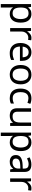

<svg xmlns="http://www.w3.org/2000/svg" viewBox="2029 -2615 826 4924"><g transform="rotate(90 2442.0 -153.0)"><path d="M340 -546Q439 -546 499.5 -477Q560 -408 560 -269Q560 -132 499.5 -61Q439 10 339 10Q277 10 236.5 -13.5Q196 -37 173 -68H167Q169 -51 171 -25Q173 1 173 20V240H85V-536H157L169 -463H173Q197 -498 236 -522Q275 -546 340 -546ZM324 -472Q242 -472 208.5 -426Q175 -380 173 -286V-269Q173 -170 205.5 -116.5Q238 -63 326 -63Q375 -63 406.5 -90Q438 -117 453.5 -163.5Q469 -210 469 -270Q469 -362 433.5 -417Q398 -472 324 -472Z M950 -546Q965 -546 982.5 -544.5Q1000 -543 1013 -540L1002 -459Q989 -462 973.5 -464Q958 -466 944 -466Q903 -466 867 -443.5Q831 -421 809.5 -380.5Q788 -340 788 -286V0H700V-536H772L782 -438H786Q812 -482 853 -514Q894 -546 950 -546Z M1320 -546Q1389 -546 1438.5 -516Q1488 -486 1514.5 -431.5Q1541 -377 1541 -304V-251H1174Q1176 -160 1220.5 -112.5Q1265 -65 1345 -65Q1396 -65 1435.5 -74.5Q1475 -84 1517 -102V-25Q1476 -7 1436 1.5Q1396 10 1341 10Q1265 10 1206.5 -21Q1148 -52 1115.5 -113.5Q1083 -175 1083 -264Q1083 -352 1112.5 -415Q1142 -478 1195.5 -512Q1249 -546 1320 -546ZM1319 -474Q1256 -474 1219.5 -433.5Q1183 -393 1176 -321H1449Q1448 -389 1417 -431.5Q1386 -474 1319 -474Z M2143 -269Q2143 -136 2075.5 -63Q2008 10 1893 10Q1822 10 1766.5 -22.5Q1711 -55 1679 -117.5Q1647 -180 1647 -269Q1647 -402 1714 -474Q1781 -546 1896 -546Q1969 -546 2024.5 -513.5Q2080 -481 2111.5 -419.5Q2143 -358 2143 -269ZM1738 -269Q1738 -174 1775.5 -118.5Q1813 -63 1895 -63Q1976 -63 2014 -118.5Q2052 -174 2052 -269Q2052 -364 2014 -418Q1976 -472 1894 -472Q1812 -472 1775 -418Q1738 -364 1738 -269Z M2497 10Q2426 10 2370.5 -19Q2315 -48 2283.5 -109Q2252 -170 2252 -265Q2252 -364 2285 -426Q2318 -488 2374.5 -517Q2431 -546 2503 -546Q2544 -546 2582 -537.5Q2620 -529 2644 -517L2617 -444Q2593 -453 2561 -461Q2529 -469 2501 -469Q2343 -469 2343 -266Q2343 -169 2381.5 -117.5Q2420 -66 2496 -66Q2540 -66 2573.5 -75Q2607 -84 2635 -97V-19Q2608 -5 2575.5 2.5Q2543 10 2497 10Z M3210 -536V0H3138L3125 -71H3121Q3095 -29 3049 -9.5Q3003 10 2951 10Q2854 10 2805 -36.5Q2756 -83 2756 -185V-536H2845V-191Q2845 -63 2964 -63Q3053 -63 3087.5 -113Q3122 -163 3122 -257V-536Z M3635 -546Q3734 -546 3794.5 -477Q3855 -408 3855 -269Q3855 -132 3794.5 -61Q3734 10 3634 10Q3572 10 3531.5 -13.5Q3491 -37 3468 -68H3462Q3464 -51 3466 -25Q3468 1 3468 20V240H3380V-536H3452L3464 -463H3468Q3492 -498 3531 -522Q3570 -546 3635 -546ZM3619 -472Q3537 -472 3503.5 -426Q3470 -380 3468 -286V-269Q3468 -170 3500.5 -116.5Q3533 -63 3621 -63Q3670 -63 3701.5 -90Q3733 -117 3748.5 -163.5Q3764 -210 3764 -270Q3764 -362 3728.5 -417Q3693 -472 3619 -472Z M4198 -545Q4296 -545 4343 -502Q4390 -459 4390 -365V0H4326L4309 -76H4305Q4270 -32 4231.5 -11Q4193 10 4125 10Q4052 10 4004 -28.5Q3956 -67 3956 -149Q3956 -229 4019 -272.5Q4082 -316 4213 -320L4304 -323V-355Q4304 -422 4275 -448Q4246 -474 4193 -474Q4151 -474 4113 -461.5Q4075 -449 4042 -433L4015 -499Q4050 -518 4098 -531.5Q4146 -545 4198 -545ZM4224 -259Q4124 -255 4085.5 -227Q4047 -199 4047 -148Q4047 -103 4074.5 -82Q4102 -61 4145 -61Q4213 -61 4258 -98.5Q4303 -136 4303 -214V-262Z M4806 -546Q4821 -546 4838.5 -544.5Q4856 -543 4869 -540L4858 -459Q4845 -462 4829.5 -464Q4814 -466 4800 -466Q4759 -466 4723 -443.5Q4687 -421 4665.5 -380.5Q4644 -340 4644 -286V0H4556V-536H4628L4638 -438H4642Q4668 -482 4709 -514Q4750 -546 4806 -546Z"/></g></svg>

Font: Noto Sans Takri
Style: Regular
Weight: 400
Designer: Monotype Design Team
Foundry: Monotype Imaging Inc.
Version: Version 2.003; ttfautohint (v1.8.4.7-5d5b)